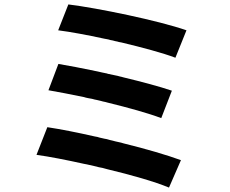

<svg xmlns="http://www.w3.org/2000/svg" viewBox="-20 -802 1040 868"><path d="M823 -665C697 -709 420 -766 289 -782L243 -665C298 -658 374 -644 452 -627L463 -625C468 -624 474 -623 479 -621L490 -619L501 -616C507 -615 512 -614 518 -612L529 -610C625 -587 718 -562 773 -541L823 -665ZM757 -392C701 -411 622 -432 539 -452L528 -455C526 -455 525 -456 523 -456L512 -459C498 -462 484 -465 469 -468L459 -471C457 -471 455 -471 453 -472L443 -474C436 -476 428 -477 421 -479L411 -481C350 -494 291 -505 244 -513L199 -394C246 -386 301 -375 360 -363L370 -360C372 -360 374 -360 375 -359L386 -357L397 -355C404 -353 411 -351 418 -350L435 -346C442 -344 449 -342 456 -341L467 -338C561 -315 651 -290 709 -268L757 -392ZM798 -78C735 -101 640 -129 538 -154L528 -157C519 -159 510 -161 501 -163L490 -166C481 -168 472 -170 463 -173L452 -175C445 -177 438 -178 430 -180L420 -183L409 -185C330 -203 254 -218 194 -227L145 -102C203 -94 280 -79 361 -61L372 -59C387 -56 401 -52 416 -49L427 -46L443 -43C447 -42 450 -41 454 -40L465 -37C574 -11 679 19 744 46L798 -78Z"/></svg>

Font: Glow Sans TC Normal
Style: Bold
Weight: 700
Designer: Ryoko NISHIZUKA (kana, bopomofo & ideographs); Paul D. Hunt (Latin, Greek & Cyrillic); Sandoll Communications, Soo-young
Version: Version 0.93